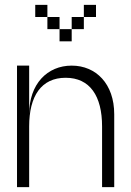

<svg xmlns="http://www.w3.org/2000/svg" viewBox="-20 -770 540 790"><path d="M275 -500C175 -500 100 -425 100 -300V-500H50V0H100V-250C100 -375 150 -450 250 -450C350 -450 400 -375 400 -250V0H450V-300C450 -425 375 -500 275 -500ZM125 -700H175V-750H125ZM175 -650H225V-700H175ZM225 -600H275V-650H225ZM275 -650H325V-700H275ZM325 -700H375V-750H325Z"/></svg>

Font: LS-VG5000 Light
Style: Regular
Weight: 400
Designer: Justin Bihan, 2021
Foundry: Justin Bihan, 2021
Version: Version 1.000;Glyphs 3.1.2 (3151)